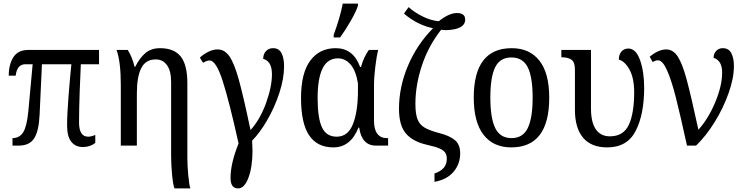

<svg xmlns="http://www.w3.org/2000/svg" viewBox="-20 -816 4182 1076"><path d="M356 -113Q356 -176 364.5 -283.5Q373 -391 380 -456H215L202 -174Q198 -83 172 -41.5Q146 0 85 0H50V-42Q90 -42 110.5 -75.5Q131 -109 139 -195L163 -456H123Q75 -456 68 -392H29Q29 -455 55 -495.5Q81 -536 137 -536H535V-456H433Q430 -402 426.5 -300.5Q423 -199 423 -130Q423 -50 474 -50Q492 -50 514 -60V-15Q502 -5 483.5 1.5Q465 8 445 8Q403 8 379.5 -21.5Q356 -51 356 -113Z M939 58V-356Q939 -418 916 -450.5Q893 -483 853 -483Q796 -483 771.5 -434Q747 -385 747 -293V0H657V-340Q657 -472 633 -536H696Q721 -497 734 -442H738Q761 -489 793.5 -517.5Q826 -546 877 -546Q956 -546 993 -499Q1030 -452 1030 -350V70Q1030 111 1035 165.5Q1040 220 1047 240H958Q950 221 944.5 165Q939 109 939 58Z M1272 181Q1272 99 1317 -12Q1265 -247 1228 -362Q1191 -477 1155 -477Q1138 -477 1118 -464L1100 -493Q1120 -512 1147 -525.5Q1174 -539 1200 -539Q1239 -539 1266 -500Q1293 -461 1318.5 -369Q1344 -277 1384 -87Q1438 -147 1471 -238.5Q1504 -330 1504 -400Q1504 -473 1455 -486Q1455 -513 1470.5 -529.5Q1486 -546 1510 -546Q1544 -546 1558 -517.5Q1572 -489 1572 -445Q1572 -375 1545 -293.5Q1518 -212 1476.5 -141Q1435 -70 1393 -28Q1395 6 1395 29Q1395 119 1372.5 179.5Q1350 240 1314 240Q1272 240 1272 181Z M1667 -267Q1667 -407 1719 -476.5Q1771 -546 1861 -546Q1960 -546 1998 -441H2003Q2019 -497 2047 -536H2099Q2091 -504 2083.5 -444Q2076 -384 2076 -339V-138Q2076 -91 2094.5 -66.5Q2113 -42 2148 -42H2155V0H2087Q2007 0 1993 -101H1989Q1945 10 1848 10Q1758 10 1712.5 -57.5Q1667 -125 1667 -267ZM1986 -309V-348Q1975 -419 1945 -454Q1915 -489 1874 -489Q1816 -489 1788 -433Q1760 -377 1760 -266Q1760 -154 1784.5 -102Q1809 -50 1867 -50Q1930 -50 1958 -120.5Q1986 -191 1986 -309ZM1850 -621Q1886 -718 1901 -796H1986V-784Q1975 -750 1945 -698Q1915 -646 1886 -606H1850Z M2415 156Q2484 134 2484 74Q2484 53 2475 39.5Q2466 26 2443 16Q2420 6 2375 -4Q2294 -22 2255 -67.5Q2216 -113 2216 -206Q2216 -329 2266.5 -448Q2317 -567 2407 -658Q2367 -665 2323 -687Q2279 -709 2244 -740L2270 -776Q2302 -747 2348 -724Q2394 -701 2439 -697Q2496 -743 2541 -743Q2563 -743 2575 -734Q2587 -725 2587 -707Q2587 -650 2479 -647Q2468 -647 2452 -649Q2381 -559 2344.5 -449Q2308 -339 2308 -234Q2308 -179 2319.5 -148.5Q2331 -118 2358.5 -101.5Q2386 -85 2439 -71Q2499 -56 2529 -31Q2559 -6 2559 43Q2559 103 2521.5 147Q2484 191 2415 203Z M2635 -269Q2635 -546 2848 -546Q2948 -546 3003 -476Q3058 -406 3058 -269Q3058 10 2845 10Q2745 10 2690 -60.5Q2635 -131 2635 -269ZM2965 -269Q2965 -384 2937.5 -439Q2910 -494 2846 -494Q2782 -494 2755 -439Q2728 -384 2728 -269Q2728 -154 2755.5 -98Q2783 -42 2847 -42Q2910 -42 2937.5 -98Q2965 -154 2965 -269Z M3202 -200V-426Q3202 -467 3183 -481Q3164 -495 3128 -495H3126V-536H3292V-208Q3292 -131 3319 -91.5Q3346 -52 3398 -52Q3474 -52 3504 -116.5Q3534 -181 3534 -299Q3534 -377 3508.5 -424.5Q3483 -472 3448 -482Q3448 -511 3463 -527.5Q3478 -544 3501 -544Q3544 -544 3567 -479Q3590 -414 3590 -324Q3590 -175 3542.5 -82.5Q3495 10 3383 10Q3293 10 3247.5 -44.5Q3202 -99 3202 -200Z M3668 -478Q3652 -478 3638 -468L3621 -498Q3670 -539 3714 -539Q3752 -539 3778 -499.5Q3804 -460 3828 -371Q3852 -282 3894 -89Q3950 -151 3988.5 -243.5Q4027 -336 4027 -409Q4027 -477 3979 -492Q3979 -515 3993.5 -530.5Q4008 -546 4030 -546Q4064 -546 4078.5 -518Q4093 -490 4093 -446Q4093 -378 4063 -293.5Q4033 -209 3984.5 -131Q3936 -53 3881 0H3830Q3793 -169 3768 -268Q3743 -367 3718 -422.5Q3693 -478 3668 -478Z"/></svg>

Font: Noto Serif Narrow
Style: Regular
Weight: 400
Width: 4
Designer: Monotype Design Team
Foundry: Monotype Imaging Inc.
Version: Version 1.001